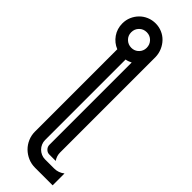

<svg xmlns="http://www.w3.org/2000/svg" viewBox="-294 -653 815 815"><g transform="rotate(45 113.5 -245.5)"><path d="M74.7 -642.6Q95.2 -642.6 113.5 -634.8Q131.8 -627 145.3 -613Q158.7 -599.1 166.7 -580.6Q174.8 -562 175.3 -541V32.2Q175.3 52.7 187.5 70.3H148.9Q137.2 70.3 128.7 61.5Q120.1 52.7 120.1 41V-453.1Q113.3 -449.7 106.4 -447.3Q99.6 -444.8 92.8 -443.8V39.6Q92.8 51.3 97.4 62Q102.1 72.8 109.9 80.6Q117.7 88.4 128.2 93Q138.7 97.7 150.4 97.7H205.6Q231 97.7 251.5 81.5V152.8H146Q123.5 152.8 103.8 144.3Q84 135.7 69.1 121.1Q54.2 106.4 45.7 86.7Q37.1 66.9 37.1 44.4V-449.7Q9.3 -460.9 -8.1 -485.8Q-25.4 -510.7 -25.4 -542.5Q-25.4 -563.5 -17.6 -581.5Q-9.8 -599.6 3.7 -613.3Q17.1 -627 35.4 -634.8Q53.7 -642.6 74.7 -642.6ZM74.7 -589.4Q54.7 -589.4 41.3 -575.9Q27.8 -562.5 27.8 -542.5Q27.8 -522.9 41.5 -509.5Q55.2 -496.1 74.7 -496.1Q91.8 -496.1 104.2 -506.3Q116.7 -516.6 120.1 -532.2Q120.6 -534.7 120.8 -537.4Q121.1 -540 121.1 -542.5Q121.1 -562 107.7 -575.7Q94.2 -589.4 74.7 -589.4Z"/></g></svg>

Font: Isar CAT
Style: Regular
Weight: 400
Designer: Digitized by Peter Wiegel
Foundry: CAT-Fonts, Peter Wiegel
Version: Version 1.000; ttfautohint (v1.3)